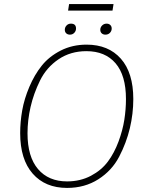

<svg xmlns="http://www.w3.org/2000/svg" viewBox="-20 -912 730 942"><path d="M532 -860H314L319 -892H537ZM323 -742Q312 -742 305 -748.5Q298 -755 298 -766Q298 -778 306.5 -787Q315 -796 328 -796Q353 -796 353 -772Q353 -760 344.5 -751Q336 -742 323 -742ZM497 -742Q486 -742 479 -748.5Q472 -755 472 -766Q472 -778 481 -787Q490 -796 503 -796Q514 -796 521 -789.5Q528 -783 528 -772Q528 -760 519.5 -751Q511 -742 497 -742ZM405 -693Q512 -693 573 -624Q634 -555 634 -426Q634 -354 617 -282.5Q600 -211 564.5 -143Q529 -75 462.5 -32.5Q396 10 309 10Q202 10 140.5 -60Q79 -130 79 -259Q79 -314 89 -370.5Q99 -427 124 -486Q149 -545 185 -590Q221 -635 278 -664Q335 -693 405 -693ZM404 -661Q326 -661 267 -621Q208 -581 176.5 -517Q145 -453 130 -387.5Q115 -322 115 -258Q115 -143 166.5 -82.5Q218 -22 309 -22Q374 -22 426 -49.5Q478 -77 509.5 -119.5Q541 -162 561.5 -217.5Q582 -273 590 -324.5Q598 -376 598 -426Q598 -542 547 -601.5Q496 -661 404 -661Z"/></svg>

Font: Fira Sans UltraLight
Style: Italic
Weight: 200
Italic angle: -8°
Designer: Carrois Corporate & Edenspiekermann AG
Foundry: Carrois Corporate GbR & Edenspiekermann AG
Version: Version 4.203;PS 004.203;hotconv 1.0.88;makeotf.lib2.5.64775